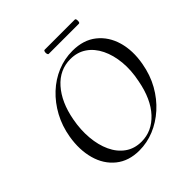

<svg xmlns="http://www.w3.org/2000/svg" viewBox="-202 -896 1055 1055"><g transform="rotate(-45 326.0 -368.0)"><path d="M283 12Q201 12 146.5 -32Q92 -76 71.5 -150Q51 -224 66 -313Q78 -384 110 -443Q142 -502 188.5 -545.5Q235 -589 291.5 -612.5Q348 -636 410 -636Q495 -636 550 -592Q605 -548 626 -475Q647 -402 631 -313Q618 -239 584.5 -179.5Q551 -120 503 -77Q455 -34 399 -11Q343 12 283 12ZM326 -14Q407 -14 467 -78.5Q527 -143 549 -260Q564 -332 558 -395.5Q552 -459 528 -508Q504 -557 464 -584.5Q424 -612 370 -612Q286 -612 227 -545.5Q168 -479 147 -366Q134 -297 139.5 -233.5Q145 -170 168 -120.5Q191 -71 231 -42.5Q271 -14 326 -14ZM306 -716Q301 -716 299 -724Q297 -732 299 -740Q301 -748 306 -748H540Q546 -748 547.5 -740Q549 -732 547.5 -724Q546 -716 540 -716Z"/></g></svg>

Font: Cormorant Light Medium
Style: Italic
Weight: 500
Italic angle: -10°
Version: Version 4.000